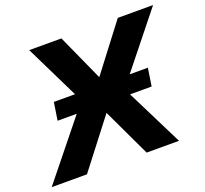

<svg xmlns="http://www.w3.org/2000/svg" viewBox="-160 -849 1057 992"><g transform="rotate(-20 369.0 -352.5)"><path d="M-38 0 281 -396 282 -323 95 -705H272L390 -444H383L582 -705H776L469 -321L466 -393L662 0H484L356 -271H365L156 0ZM108 -312 123 -410H640L625 -312Z"/></g></svg>

Font: Nunito Sans 8pt ExtraBold
Style: Italic
Weight: 800
Italic angle: -9°
Version: Version 3.101;gftools[0.9.27]